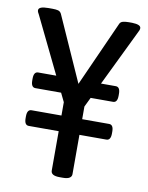

<svg xmlns="http://www.w3.org/2000/svg" viewBox="-81 -761 631 821"><g transform="rotate(10 235.0 -350.0)"><path d="M67 -355Q48 -355 48 -385V-393Q48 -423 67 -423H186L236 -400L289 -423H404Q423 -423 423 -393V-385Q423 -355 404 -355ZM67 -191Q48 -191 48 -221V-229Q48 -259 67 -259H404Q423 -259 423 -229V-221Q423 -191 404 -191ZM235 2Q197 2 197 -20V-317L27 -667Q24 -672 22 -676.5Q20 -681 20 -685Q20 -702 62 -702H80Q95 -702 104.5 -699.5Q114 -697 119 -687L245 -405L372 -688Q376 -697 387 -699.5Q398 -702 412 -702H426Q464 -701 464 -685Q464 -681 462.5 -676.5Q461 -672 458 -667L287 -314V-20Q287 -10 278 -4Q269 2 249 2Z"/></g></svg>

Font: Asap Condensed VF Beta
Style: Regular
Weight: 400
Designer: Pablo Cosgaya
Foundry: Omnibus-Type
Version: Version 1.008